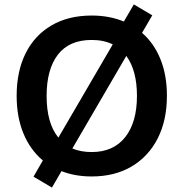

<svg xmlns="http://www.w3.org/2000/svg" viewBox="-20 -785 827 865"><path d="M55 -353Q55 -464 95.5 -545Q136 -626 212 -670.5Q288 -715 393 -715Q473 -715 538 -688L583 -765L666 -716L620 -637Q674 -590 703 -518Q732 -446 732 -354Q732 -243 690.5 -161.5Q649 -80 573 -35Q497 10 393 10Q318 10 257 -14L214 60L131 11L173 -62Q116 -110 85.5 -184Q55 -258 55 -353ZM190 -353Q190 -230 243 -165L488 -585Q447 -605 393 -605Q292 -605 241 -539Q190 -473 190 -353ZM597 -353Q597 -468 549 -533L306 -116Q344 -100 393 -100Q491 -100 544 -167Q597 -234 597 -353Z"/></svg>

Font: MulishBold
Style: Bold
Weight: 700
Designer: Vernon Adams
Foundry: Vernon Adams
Version: Version 3.602; ttfautohint (v1.8.3)